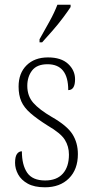

<svg xmlns="http://www.w3.org/2000/svg" viewBox="-20 -786 392 816"><path d="M171 10Q126 10 98 -5.5Q70 -21 57 -45Q44 -69 44 -94Q44 -120 52 -131.5Q60 -143 73 -143Q73 -85 95.5 -52Q118 -19 172 -19Q221 -19 247 -48Q273 -77 273 -129Q273 -164 255.5 -192Q238 -220 183 -252Q137 -281 109.5 -305Q82 -329 70.5 -355.5Q59 -382 59 -418Q59 -475 93 -508.5Q127 -542 184 -542Q240 -542 269.5 -514.5Q299 -487 299 -449Q299 -403 270 -403Q270 -513 182 -513Q137 -513 116.5 -486.5Q96 -460 96 -421Q96 -378 121.5 -349Q147 -320 200 -289Q265 -252 288 -215.5Q311 -179 311 -131Q311 -66 273 -28Q235 10 171 10ZM148 -619Q170 -658 190.5 -695Q211 -732 224 -766H280V-756Q269 -739 248.5 -711.5Q228 -684 203.5 -656Q179 -628 159 -606H148Z"/></svg>

Font: Noto Serif Ethiopic Condensed ExtraLight
Style: Regular
Weight: 200
Width: 3
Designer: Monotype Design Team
Foundry: Monotype Imaging Inc.
Version: Version 2.102; ttfautohint (v1.8.4.7-5d5b)